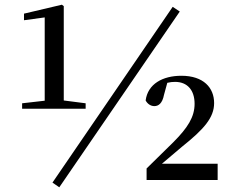

<svg xmlns="http://www.w3.org/2000/svg" viewBox="-20 -765 988 816"><path d="M232 31 744 -716 714 -736 203 11ZM603 0H905V-69H668L753 -141C847 -216 890 -265 890 -327C890 -392 845 -443 751 -443C671 -443 608 -408 599 -338C607 -323 621 -314 636 -314C653 -314 670 -325 677 -362L691 -413C703 -416 713 -417 724 -417C777 -417 807 -381 807 -324C807 -268 778 -222 716 -160L603 -49ZM170 -303H344V-326L251 -338V-739L243 -745L82 -707V-679L170 -691V-337L74 -326V-303Z"/></svg>

Font: GenKiMin2 TW SB
Style: Regular
Weight: 600
Version: Version 2.100;PS 2.1;hotconv 16.6.51;makeotf.lib2.5.65220 DE